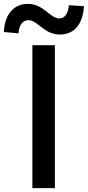

<svg xmlns="http://www.w3.org/2000/svg" viewBox="-70 -970 453 990"><path d="M97 0H213V-737H97ZM239 -792C310 -792 357 -842 363 -938L285 -943C281 -897 262 -875 236 -875C187 -875 156 -950 73 -950C3 -950 -46 -898 -50 -805L25 -798C29 -845 50 -866 76 -866C125 -866 156 -792 239 -792Z"/></svg>

Font: GenYoGothic2 TW M
Style: Regular
Weight: 500
Version: Version 2.100;PS 2.1;hotconv 16.6.51;makeotf.lib2.5.65220 DE